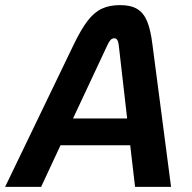

<svg xmlns="http://www.w3.org/2000/svg" viewBox="-41 -732 751 752"><path d="M469 -163H196L120 0H-21L248 -558Q277 -618 302.5 -651Q328 -684 358 -698Q388 -712 429 -712Q472 -712 497 -696.5Q522 -681 535.5 -648Q549 -615 556 -558L629 0H488ZM457 -268 424 -556Q421 -582 407 -582Q398 -582 392 -575.5Q386 -569 380 -556L245 -268Z"/></svg>

Font: KoHo
Style: Bold Italic
Weight: 700
Italic angle: -10°
Version: Version 1.000; ttfautohint (v1.6)